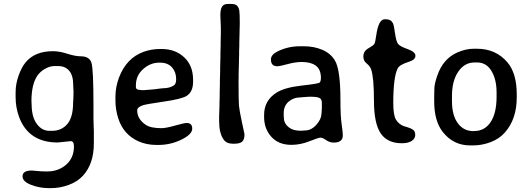

<svg xmlns="http://www.w3.org/2000/svg" viewBox="-20 -742 2735 990"><path d="M358.4 -281.7 357.4 -305.7Q357.4 -352.5 336.9 -377Q316.4 -401.4 279.3 -401.4H261.2Q237.3 -401.4 212.2 -387.2Q187 -373 171.9 -350.6Q142.1 -305.7 142.1 -219.2L142.6 -214.4Q142.6 -147.5 163.1 -113.3Q190.4 -67.4 234.9 -67.4H248Q297.4 -67.4 327.1 -102.5Q356.9 -137.7 356.9 -212.4Q357.9 -222.2 357.9 -227.1L358.9 -252V-276.9ZM60.5 -240.7V-267.1Q60.5 -308.6 75.9 -352.3Q91.3 -396 112.8 -421.4Q160.6 -478 252.4 -478Q287.1 -478 327.6 -464.8Q368.2 -451.7 396.5 -451.7Q441.9 -451.7 451.9 -417Q461.9 -382.3 461.9 -198.2V-130.4L462.9 -92.3Q463.9 -67.4 463.9 -66.9V-2Q463.9 102.5 407.7 164.1Q378.9 195.3 333.7 211.7Q288.6 228 244.1 228H230.5Q183.6 228 139.9 210.9Q96.2 193.8 96.2 167.5Q96.2 137.2 143.6 137.2Q148.4 137.2 170.9 139.6Q193.4 142.1 222.2 142.1Q281.7 142.1 321.5 106.7Q361.3 71.3 361.3 13.7Q361.3 -14.2 344.7 -14.2L277.3 -7.3Q127 -7.3 78.1 -139.6Q60.5 -188.5 60.5 -240.7Z M822.3 -287.1Q853.5 -287.1 876 -301.3Q888.2 -309.1 888.2 -332.5V-335.4Q888.2 -370.6 866.7 -394.8Q845.2 -418.9 805.7 -418.9H799.8Q755.4 -418.9 718 -385.7Q680.7 -352.5 680.7 -301.8V-293.5Q680.7 -278.3 703.6 -278.3L708.5 -277.3H726.1L729 -277.8L755.9 -279.8L759.3 -280.3L777.3 -281.7Q780.8 -282.2 785.2 -282.7Q789.6 -283.2 803 -285.2Q816.4 -287.1 822.3 -287.1ZM796.4 5.4H785.2Q735.8 4.9 695.3 -12.7Q617.7 -46.9 590.3 -129.9Q575.2 -176.3 575.2 -223.6V-245.6Q575.7 -294.9 594.2 -343.8Q632.3 -442.4 719.7 -474.6Q760.7 -489.3 803.7 -489.3H814.5Q883.8 -489.3 929.7 -446.5Q975.6 -403.8 975.6 -330.1V-320.3Q975.6 -268.6 942.4 -247.6Q917 -231.4 825.9 -218.3Q734.9 -205.1 716.8 -199.2Q687.5 -189.9 687.5 -172.4Q687.5 -127.9 731.9 -98.1Q757.8 -81.1 812.5 -81.1Q835 -81.1 882.6 -94.5Q930.2 -107.9 942.4 -107.9Q971.2 -107.9 971.2 -78.6Q971.2 -49.3 915.3 -22Q859.4 5.4 796.4 5.4Z M1155.3 -721.7H1171.4Q1194.8 -721.7 1203.1 -711.9Q1211.4 -702.1 1213.9 -687.5Q1216.3 -672.9 1216.3 -622.1L1213.9 -519.5V-502.4L1212.9 -476.6V-459.5L1210.4 -355.5V-338.4L1210 -321.3Q1210 -221.2 1212.2 -197Q1214.4 -172.9 1227.5 -111.8Q1240.7 -50.8 1240.7 -50.3Q1240.7 -22.9 1229.2 -12Q1217.8 -1 1188 -1H1179.7Q1147.5 -1 1132.3 -23.4Q1109.9 -56.2 1109.9 -116.7V-147.9L1110.4 -156.2L1111.3 -188L1111.8 -196.3Q1111.8 -204.6 1111.8 -212.9L1112.8 -247.1V-264.2L1113.8 -307.6V-324.7L1115.2 -377V-394L1116.7 -454.6Q1116.7 -463.4 1116.7 -472.2L1117.7 -506.3V-523.4L1118.7 -566.4V-600.1L1116.2 -663.6Q1116.2 -694.3 1125 -708Q1133.8 -721.7 1155.3 -721.7Z M1443.8 -134.3Q1443.8 -103 1474.1 -82Q1494.1 -67.9 1530.8 -67.9H1533.7Q1542.5 -69.3 1552.2 -69.3Q1585 -69.3 1611.1 -98.6Q1637.2 -127.9 1637.2 -154.8L1638.2 -160.6L1639.6 -186.5V-211.9Q1639.6 -230 1627.7 -236.6Q1615.7 -243.2 1582 -243.2H1575.2L1571.8 -242.7H1565.4L1544.9 -241.2Q1534.7 -239.7 1528.3 -239.7Q1493.2 -239.7 1468 -217.8Q1442.9 -195.8 1442.9 -159.2V-145Q1443.8 -137.2 1443.8 -134.3ZM1409.2 -400.4Q1377 -400.4 1377 -435.5Q1377 -460 1410.6 -476.6Q1464.4 -503.4 1525.4 -503.4H1548.8Q1597.7 -503.4 1640.4 -485.8Q1683.1 -468.3 1706.1 -431.6Q1735.4 -385.3 1735.4 -226.1Q1735.4 -142.1 1741.5 -102.1Q1747.6 -62 1747.6 -43.5Q1747.6 -6.8 1700.7 -6.8Q1679.7 -6.8 1661.6 -19.5Q1643.6 -32.2 1632.8 -32.2Q1622.1 -32.2 1575.7 -13.7Q1529.3 4.9 1482.4 4.9Q1416.5 4.9 1379.2 -36.6Q1341.8 -78.1 1341.8 -138.7V-149.9Q1341.8 -224.1 1406.2 -264.6Q1448.2 -291 1535.9 -300.8Q1623.5 -310.5 1628.4 -316.4Q1634.8 -323.7 1634.8 -341.3Q1634.8 -346.7 1634.3 -352.5Q1627.9 -421.9 1536.6 -422.4Q1502.9 -422.4 1462.9 -411.4Q1422.9 -400.4 1409.2 -400.4Z M1894 -383.3Q1888.2 -400.9 1870.8 -414.6Q1853.5 -428.2 1853.5 -451.2Q1853.5 -474.1 1872.1 -488.3Q1876 -491.2 1890.6 -499.8Q1905.3 -508.3 1910.2 -515.6Q1915 -522.5 1920.4 -562.5Q1932.1 -642.6 1963.4 -642.6H1970.7Q1995.6 -642.6 2005.9 -622.6Q2011.2 -612.8 2016.8 -570.8Q2022.5 -528.8 2032.2 -515.9Q2042 -502.9 2082 -488.8Q2122.1 -474.6 2122.1 -454.3Q2122.1 -434.1 2089.4 -423.8Q2040.5 -408.7 2030.8 -389.6Q2007.8 -345.2 2007.8 -210.4Q2007.8 -147.9 2022 -124.8Q2036.1 -101.6 2061.5 -91.8Q2064 -90.8 2081.8 -85.7Q2099.6 -80.6 2110.4 -72.5Q2121.1 -64.5 2121.1 -46.1Q2121.1 -27.8 2103.5 -15.6Q2085 -3.4 2051.8 -3.4Q1977.1 -3.4 1942.6 -54.9Q1908.2 -106.4 1908.2 -223.6Q1908.2 -340.8 1894 -383.3Z M2310.5 -247.1V-220.2Q2310.5 -147.5 2340.6 -106.7Q2370.6 -65.9 2420.9 -65.9L2425.8 -66.4Q2479 -66.4 2509.8 -112.5Q2540.5 -158.7 2540.5 -244.1V-265.6Q2540.5 -332 2514.2 -376Q2487.8 -419.9 2440.4 -419.9H2426.3Q2375.5 -419.9 2343 -372.6Q2310.5 -325.2 2310.5 -247.1ZM2644.5 -255.4V-239.7Q2644.5 -128.4 2584 -59.6Q2555.2 -26.4 2510.3 -9.3Q2465.3 7.8 2419.9 7.8H2403.8Q2317.4 7.8 2262.7 -62Q2218.8 -118.2 2218.8 -219.7V-244.1Q2219.7 -259.8 2219.7 -285.2Q2219.7 -309.1 2234.9 -352.5Q2264.6 -439 2337.4 -471.2Q2381.3 -490.7 2423.3 -490.7H2439Q2536.1 -490.7 2595.7 -421.4Q2644.5 -364.7 2644.5 -255.4Z"/></svg>

Font: Averia Sans Libre
Style: Regular
Weight: 400
Version: Version 1.002